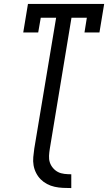

<svg xmlns="http://www.w3.org/2000/svg" viewBox="-20 -755 549 975"><path d="M342 200Q321 200 299.5 199Q278 198 257.5 193.5Q237 189 219 179.5Q201 170 187 156Q173 142 163.5 123.5Q154 105 150.5 84.5Q147 64 149 42.5Q151 21 154 0L265 -665H187L174 -590H98L122 -735H509L485 -590H409L421 -665H343L233 0Q230 18 229 36Q228 54 233 69.5Q238 85 249 98Q260 111 274.5 118.5Q289 126 307 128Q325 130 342 130Z"/></svg>

Font: Iosevka Slab Oblique
Style: Regular
Weight: 400
Italic angle: -9°
Monospace: yes
Designer: Belleve Invis
Foundry: Belleve Invis
Version: Version 11.1.1; ttfautohint (v1.8.3)